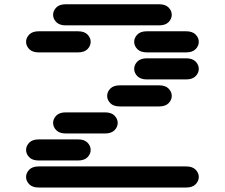

<svg xmlns="http://www.w3.org/2000/svg" viewBox="-20 -881 1040 888"><path d="M159.2 -13.7Q129.9 -13.7 115.2 -28.8Q100.6 -43.9 100.6 -62.5Q100.6 -81.1 115.2 -96.2Q129.9 -111.3 159.2 -111.3H840.8Q870.1 -111.3 884.8 -96.2Q899.4 -81.1 899.4 -62.5Q899.4 -43.9 884.8 -28.8Q870.1 -13.7 840.8 -13.7ZM159.2 -138.7Q129.9 -138.7 115.2 -153.8Q100.6 -168.9 100.6 -187.5Q100.6 -206.1 115.2 -221.2Q129.9 -236.3 159.2 -236.3H340.8Q370.1 -236.3 384.8 -221.2Q399.4 -206.1 399.4 -187.5Q399.4 -168.9 384.8 -153.8Q370.1 -138.7 340.8 -138.7ZM284.2 -263.7Q254.9 -263.7 240.2 -278.8Q225.6 -293.9 225.6 -312.5Q225.6 -331.1 240.2 -346.2Q254.9 -361.3 284.2 -361.3H465.8Q495.1 -361.3 509.8 -346.2Q524.4 -331.1 524.4 -312.5Q524.4 -293.9 509.8 -278.8Q495.1 -263.7 465.8 -263.7ZM534.2 -388.7Q504.9 -388.7 490.2 -403.8Q475.6 -418.9 475.6 -437.5Q475.6 -456.1 490.2 -471.2Q504.9 -486.3 534.2 -486.3H715.8Q745.1 -486.3 759.8 -471.2Q774.4 -456.1 774.4 -437.5Q774.4 -418.9 759.8 -403.8Q745.1 -388.7 715.8 -388.7ZM659.2 -513.7Q629.9 -513.7 615.2 -528.8Q600.6 -543.9 600.6 -562.5Q600.6 -581.1 615.2 -596.2Q629.9 -611.3 659.2 -611.3H840.8Q870.1 -611.3 884.8 -596.2Q899.4 -581.1 899.4 -562.5Q899.4 -543.9 884.8 -528.8Q870.1 -513.7 840.8 -513.7ZM159.2 -638.7Q129.9 -638.7 115.2 -653.8Q100.6 -668.9 100.6 -687.5Q100.6 -706.1 115.2 -721.2Q129.9 -736.3 159.2 -736.3H340.8Q370.1 -736.3 384.8 -721.2Q399.4 -706.1 399.4 -687.5Q399.4 -668.9 384.8 -653.8Q370.1 -638.7 340.8 -638.7ZM659.2 -638.7Q629.9 -638.7 615.2 -653.8Q600.6 -668.9 600.6 -687.5Q600.6 -706.1 615.2 -721.2Q629.9 -736.3 659.2 -736.3H840.8Q870.1 -736.3 884.8 -721.2Q899.4 -706.1 899.4 -687.5Q899.4 -668.9 884.8 -653.8Q870.1 -638.7 840.8 -638.7ZM284.2 -763.7Q254.9 -763.7 240.2 -778.8Q225.6 -793.9 225.6 -812.5Q225.6 -831.1 240.2 -846.2Q254.9 -861.3 284.2 -861.3H715.8Q745.1 -861.3 759.8 -846.2Q774.4 -831.1 774.4 -812.5Q774.4 -793.9 759.8 -778.8Q745.1 -763.7 715.8 -763.7Z"/></svg>

Font: Sixtyfour Normal
Style: Regular
Weight: 400
Monospace: yes
Designer: Jens Kutilek
Foundry: Jens Kutilek
Version: Version 2.000